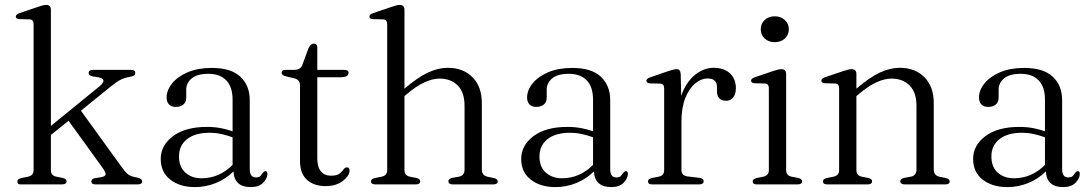

<svg xmlns="http://www.w3.org/2000/svg" viewBox="-20 -752 4454 783"><path d="M65 0Q56 0 53.5 -3.2Q51 -6.5 51 -12.5Q51 -22 67 -26L94.5 -31.5Q117 -36.5 117 -58V-653.5Q117 -672 101 -673L59.5 -674Q44.5 -675 44.5 -684.5Q44.5 -693.5 61 -699L133.5 -723.5Q157 -732 168 -732Q187.5 -732 187.5 -711.5V-238.5L386.5 -400.5Q403 -414.5 401.8 -424Q400.5 -433.5 380 -437L357.5 -440.5Q341.5 -443.5 341.5 -454.5Q341.5 -467 359.5 -467H514Q531.5 -467 531.5 -454.5Q531.5 -448.5 527.5 -444.8Q523.5 -441 510.5 -439Q486.5 -434.5 471 -426.5Q455.5 -418.5 429 -397L310 -300.5L479 -67Q495 -45.5 506 -38.5Q517 -31.5 541.5 -27.5Q559.5 -23 559.5 -12.5Q559.5 0 541.5 0H369.5Q352.5 0 352.5 -12.5Q352.5 -22.5 367.5 -25.5L390 -29Q409.5 -32 410.8 -40.5Q412 -49 395.5 -71.5L259.5 -259.5L187.5 -201.5V-58Q187.5 -36 209.5 -31.5L235.5 -26.5Q251.5 -22.5 251.5 -13Q251.5 0 233 0Z M635.5 -103.5Q635.5 -159.5 685.8 -197Q736 -234.5 824.5 -234.5Q854 -234.5 880.2 -229.5Q906.5 -224.5 928.5 -216.5V-346Q928.5 -397.5 902.8 -424.2Q877 -451 830 -451Q783.5 -451 761.5 -432Q739.5 -413 739.5 -387.5V-353.5Q739.5 -335.5 727.8 -325.8Q716 -316 696.5 -316Q679 -316 669.2 -326.2Q659.5 -336.5 659.5 -354Q659.5 -384 681.8 -411.8Q704 -439.5 745.2 -457.2Q786.5 -475 843.5 -475Q922 -475 960.2 -439.2Q998.5 -403.5 998.5 -343.5V-62.5Q998.5 -28.5 1023 -28.5Q1037 -28.5 1042.2 -34.5Q1047.5 -40.5 1051.5 -46.5Q1057 -54 1062.5 -54Q1070.5 -54 1070.5 -42.5Q1070.5 -24.5 1053.2 -6.8Q1036 11 1003 11Q935.5 11 932 -53Q901 -22 860 -5.5Q819 11 775 11Q713.5 11 674.5 -19.5Q635.5 -50 635.5 -103.5ZM710 -114Q710 -71 736 -48Q762 -25 801.5 -25Q874.5 -25 928.5 -79.5V-192Q907 -200 883.8 -205.2Q860.5 -210.5 833.5 -210.5Q775.5 -210.5 742.8 -184.5Q710 -158.5 710 -114Z M1180.5 -432.5 1150.5 -439.5Q1137 -443 1132.8 -446.5Q1128.5 -450 1128.5 -455Q1128.5 -467 1144 -467H1177Q1205.5 -467 1212.5 -486L1238 -555Q1246.5 -574 1259.5 -574Q1274 -574 1274 -558.5V-467H1384Q1401.5 -467 1401.5 -455Q1401.5 -437 1368.5 -437H1274V-105Q1274 -71 1288.8 -53.2Q1303.5 -35.5 1329.5 -35.5Q1354 -35.5 1364.8 -44Q1375.5 -52.5 1381 -61Q1386.5 -69.5 1395 -69.5Q1405.5 -69.5 1405.5 -56.5Q1405.5 -35 1378 -14Q1350.5 7 1307.5 7Q1261 7 1232.2 -18.5Q1203.5 -44 1203.5 -95V-404.5Q1203.5 -426.5 1180.5 -432.5Z M1629.5 -711.5V-390.5Q1684 -437 1725.5 -456.2Q1767 -475.5 1806.5 -475.5Q1869 -475.5 1907 -437Q1945 -398.5 1945 -331.5V-60.5Q1945 -36 1969.5 -31L1994 -26Q2010 -22 2010 -12.5Q2010 0 1992 0H1827Q1808.5 0 1808.5 -13Q1808.5 -22.5 1824 -26.5L1851.5 -31.5Q1874.5 -36 1874.5 -60.5V-320Q1874.5 -375.5 1846.5 -403.5Q1818.5 -431.5 1772.5 -431.5Q1744.5 -431.5 1711.5 -416.5Q1678.5 -401.5 1639.5 -368.5L1629.5 -360V-58Q1629.5 -36 1651.5 -31.5L1677.5 -26.5Q1693.5 -22.5 1693.5 -13Q1693.5 0 1675 0H1510.5Q1493 0 1493 -12.5Q1493 -22 1509 -26L1536.5 -31.5Q1559 -36.5 1559 -58V-653.5Q1559 -672 1543 -673L1501.5 -674Q1486.5 -675 1486.5 -684.5Q1486.5 -693.5 1503 -699L1575.5 -723.5Q1599 -732 1610 -732Q1629.5 -732 1629.5 -711.5Z M2105.5 -103.5Q2105.5 -159.5 2155.8 -197Q2206 -234.5 2294.5 -234.5Q2324 -234.5 2350.2 -229.5Q2376.5 -224.5 2398.5 -216.5V-346Q2398.5 -397.5 2372.8 -424.2Q2347 -451 2300 -451Q2253.5 -451 2231.5 -432Q2209.5 -413 2209.5 -387.5V-353.5Q2209.5 -335.5 2197.8 -325.8Q2186 -316 2166.5 -316Q2149 -316 2139.2 -326.2Q2129.5 -336.5 2129.5 -354Q2129.5 -384 2151.8 -411.8Q2174 -439.5 2215.2 -457.2Q2256.5 -475 2313.5 -475Q2392 -475 2430.2 -439.2Q2468.5 -403.5 2468.5 -343.5V-62.5Q2468.5 -28.5 2493 -28.5Q2507 -28.5 2512.2 -34.5Q2517.5 -40.5 2521.5 -46.5Q2527 -54 2532.5 -54Q2540.5 -54 2540.5 -42.5Q2540.5 -24.5 2523.2 -6.8Q2506 11 2473 11Q2405.5 11 2402 -53Q2371 -22 2330 -5.5Q2289 11 2245 11Q2183.5 11 2144.5 -19.5Q2105.5 -50 2105.5 -103.5ZM2180 -114Q2180 -71 2206 -48Q2232 -25 2271.5 -25Q2344.5 -25 2398.5 -79.5V-192Q2377 -200 2353.8 -205.2Q2330.5 -210.5 2303.5 -210.5Q2245.5 -210.5 2212.8 -184.5Q2180 -158.5 2180 -114Z M2756 -450 2758 -361.5Q2777.5 -416.5 2813.5 -446Q2849.5 -475.5 2890 -475.5Q2933 -475.5 2957 -452.8Q2981 -430 2981 -392.5Q2981 -368 2970 -354.5Q2959 -341 2942 -341Q2904 -341 2904 -380.5V-396Q2904 -432 2866 -432Q2840 -432 2815.5 -412Q2791 -392 2775 -352.8Q2759 -313.5 2759 -255V-58Q2759 -36 2784 -32.5L2831.5 -27Q2849.5 -24.5 2849.5 -12.5Q2849.5 0 2831 0H2640Q2622.5 0 2622.5 -12.5Q2622.5 -22 2638.5 -26L2666 -31.5Q2688.5 -36 2688.5 -58V-391.5Q2688.5 -410 2672.5 -411L2631 -412Q2616 -413 2616 -422.5Q2616 -431.5 2632.5 -437L2704 -461.5Q2719 -466.5 2726.8 -468.2Q2734.5 -470 2739.5 -470Q2755 -470 2756 -450Z M3139.5 -580Q3114.5 -580 3098.5 -595Q3082.5 -610 3082.5 -633Q3082.5 -655.5 3098.5 -670.5Q3114.5 -685.5 3139.5 -685.5Q3164.5 -685.5 3180.8 -670.2Q3197 -655 3197 -633Q3197 -610 3180.8 -595Q3164.5 -580 3139.5 -580ZM3186 -450V-58Q3186 -36 3208 -31.5L3234.5 -26.5Q3251 -22.5 3251 -12.5Q3251 0 3232.5 0H3067Q3049.5 0 3049.5 -12.5Q3049.5 -22 3065.5 -26L3093 -31.5Q3115.5 -36.5 3115.5 -58V-392Q3115.5 -410.5 3099.5 -411.5L3058 -412.5Q3043 -413.5 3043 -423Q3043 -432 3059.5 -437.5L3132 -462Q3155.5 -470 3166.5 -470Q3186 -470 3186 -450Z M3472.5 -450V-390.5Q3527 -437 3568.5 -456.2Q3610 -475.5 3649.5 -475.5Q3712 -475.5 3750 -437Q3788 -398.5 3788 -331.5V-60.5Q3788 -36 3812.5 -31L3837 -26Q3853 -22 3853 -12.5Q3853 0 3835 0H3670Q3651.5 0 3651.5 -13Q3651.5 -22.5 3667 -26.5L3694.5 -31.5Q3717.5 -36 3717.5 -60.5V-320Q3717.5 -375.5 3689.5 -403.5Q3661.5 -431.5 3615.5 -431.5Q3587.5 -431.5 3554.5 -416.5Q3521.5 -401.5 3482.5 -368.5L3472.5 -360V-58Q3472.5 -36 3494.5 -31.5L3520.5 -26.5Q3536.5 -22.5 3536.5 -13Q3536.5 0 3518 0H3353.5Q3336 0 3336 -12.5Q3336 -22 3352 -26L3379.5 -31.5Q3402 -36.5 3402 -58V-392Q3402 -410.5 3386 -411.5L3344.5 -412.5Q3329.5 -413.5 3329.5 -423Q3329.5 -432 3346 -437.5L3418.5 -462Q3442 -470 3453 -470Q3472.5 -470 3472.5 -450Z M3948.5 -103.5Q3948.5 -159.5 3998.8 -197Q4049 -234.5 4137.5 -234.5Q4167 -234.5 4193.2 -229.5Q4219.5 -224.5 4241.5 -216.5V-346Q4241.5 -397.5 4215.8 -424.2Q4190 -451 4143 -451Q4096.5 -451 4074.5 -432Q4052.5 -413 4052.5 -387.5V-353.5Q4052.5 -335.5 4040.8 -325.8Q4029 -316 4009.5 -316Q3992 -316 3982.2 -326.2Q3972.5 -336.5 3972.5 -354Q3972.5 -384 3994.8 -411.8Q4017 -439.5 4058.2 -457.2Q4099.5 -475 4156.5 -475Q4235 -475 4273.2 -439.2Q4311.5 -403.5 4311.5 -343.5V-62.5Q4311.5 -28.5 4336 -28.5Q4350 -28.5 4355.2 -34.5Q4360.5 -40.5 4364.5 -46.5Q4370 -54 4375.5 -54Q4383.5 -54 4383.5 -42.5Q4383.5 -24.5 4366.2 -6.8Q4349 11 4316 11Q4248.5 11 4245 -53Q4214 -22 4173 -5.5Q4132 11 4088 11Q4026.5 11 3987.5 -19.5Q3948.5 -50 3948.5 -103.5ZM4023 -114Q4023 -71 4049 -48Q4075 -25 4114.5 -25Q4187.5 -25 4241.5 -79.5V-192Q4220 -200 4196.8 -205.2Q4173.5 -210.5 4146.5 -210.5Q4088.5 -210.5 4055.8 -184.5Q4023 -158.5 4023 -114Z"/></svg>

Font: Fraunces 9pt Light
Style: Regular
Weight: 300
Version: Version 1.000;[0bf87f6ff]